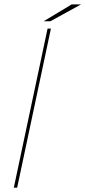

<svg xmlns="http://www.w3.org/2000/svg" viewBox="-20 -870 396 890"><path d="M44 0 200.5 -737.5H216L59.5 0ZM182.5 -771.5 312 -849.5H355.5L213.5 -771.5Z"/></svg>

Font: Epilogue Thin
Style: Italic
Weight: 250
Italic angle: -12°
Designer: Tyler Finck
Foundry: Etcetera Type Co
Version: Version 2.112